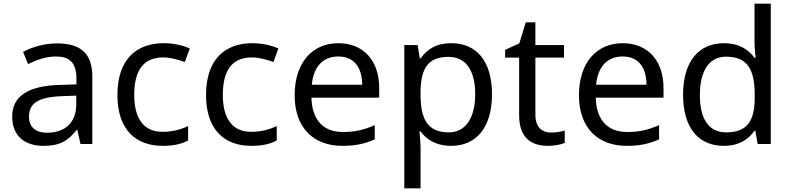

<svg xmlns="http://www.w3.org/2000/svg" viewBox="-20 -780 4280 1040"><path d="M288 -545C218 -545 152 -524 105 -499L132 -433C176 -454 227 -474 283 -474C353 -474 394 -444 394 -355V-323L303 -320C128 -315 46 -256 46 -149C46 -40 118 10 215 10C305 10 348 -17 395 -76H399L416 0H480V-365C480 -490 418 -545 288 -545ZM314 -259 393 -262V-214C393 -110 325 -61 235 -61C177 -61 137 -88 137 -148C137 -216 180 -254 314 -259Z M861 10C922 10 963 0 999 -19V-97C962 -80 918 -66 860 -66C759 -66 707 -137 707 -266C707 -400 758 -469 865 -469C902 -469 949 -456 981 -444L1008 -517C976 -533 921 -546 867 -546C723 -546 616 -463 616 -265C616 -75 718 10 861 10Z M1341 10C1402 10 1443 0 1479 -19V-97C1442 -80 1398 -66 1340 -66C1239 -66 1187 -137 1187 -266C1187 -400 1238 -469 1345 -469C1382 -469 1429 -456 1461 -444L1488 -517C1456 -533 1401 -546 1347 -546C1203 -546 1096 -463 1096 -265C1096 -75 1198 10 1341 10Z M1813 -546C1671 -546 1576 -440 1576 -264C1576 -85 1681 10 1834 10C1907 10 1955 -1 2010 -25V-102C1954 -78 1906 -65 1838 -65C1731 -65 1670 -130 1667 -251H2034V-304C2034 -450 1950 -546 1813 -546ZM1812 -474C1901 -474 1941 -412 1942 -321H1669C1678 -417 1728 -474 1812 -474Z M2425 -546C2338 -546 2290 -509 2258 -463H2254L2242 -536H2170V240H2258V20C2258 -5 2254 -45 2252 -68H2258C2289 -26 2341 10 2424 10C2557 10 2645 -86 2645 -269C2645 -454 2557 -546 2425 -546ZM2409 -472C2508 -472 2554 -392 2554 -270C2554 -150 2508 -63 2411 -63C2294 -63 2258 -137 2258 -269V-286C2260 -411 2300 -472 2409 -472Z M2964 -62C2915 -62 2880 -93 2880 -158V-468H3035V-536H2880V-659H2828L2793 -545L2716 -510V-468H2792V-156C2792 -26 2865 10 2949 10C2981 10 3020 3 3039 -6V-73C3022 -67 2990 -62 2964 -62Z M3353 -546C3211 -546 3116 -440 3116 -264C3116 -85 3221 10 3374 10C3447 10 3495 -1 3550 -25V-102C3494 -78 3446 -65 3378 -65C3271 -65 3210 -130 3207 -251H3574V-304C3574 -450 3490 -546 3353 -546ZM3352 -474C3441 -474 3481 -412 3482 -321H3209C3218 -417 3268 -474 3352 -474Z M3900 10C3984 10 4035 -26 4067 -72H4071L4084 0H4155V-760H4067V-546C4067 -526 4071 -484 4073 -467H4067C4034 -511 3984 -546 3901 -546C3768 -546 3680 -451 3680 -267C3680 -83 3767 10 3900 10ZM3914 -63C3818 -63 3771 -137 3771 -265C3771 -392 3818 -473 3913 -473C4032 -473 4068 -399 4068 -266V-250C4068 -125 4027 -63 3914 -63Z"/></svg>

Font: Noto Sans Buginese
Style: Regular
Weight: 400
Designer: Monotype Design Team
Foundry: Monotype Imaging Inc.
Version: Version 2.002